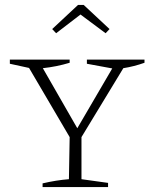

<svg xmlns="http://www.w3.org/2000/svg" viewBox="-20 -760 626 780"><path d="M153 0V-15Q208 -28 260 -32L263 -203L98 -484L20 -501V-518H263V-505Q210 -489 154 -483L294 -239L436 -482L333 -501V-518H567V-505Q525 -490 481 -483L311 -203V-32L419 -17V0ZM320 -740 425 -642 409 -625 307 -701 208 -625 192 -642 297 -740Z"/></svg>

Font: Piazzolla SC ExtraLight
Style: Regular
Weight: 200
Designer: Juan Pablo del Peral
Foundry: Huerta Tipografica
Version: Version 1.330